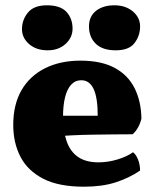

<svg xmlns="http://www.w3.org/2000/svg" viewBox="-20 -696 585 725"><path d="M297 9Q201 9 142.5 -21.5Q84 -52 57 -104.5Q30 -157 30 -224Q30 -301 61 -355Q92 -409 149.5 -438Q207 -467 284 -467Q362 -467 412.5 -440Q463 -413 488 -363.5Q513 -314 514 -248Q505 -211 481 -189Q448 -189 410 -188.5Q372 -188 332 -187.5Q292 -187 252 -185Q212 -183 175 -180V-259H349Q349 -327 333.5 -360Q318 -393 287 -393Q264 -393 248.5 -376Q233 -359 225.5 -328Q218 -297 218 -255Q218 -202 231.5 -163Q245 -124 274.5 -103.5Q304 -83 352 -83Q388 -83 424 -94Q460 -105 482 -121Q493 -114 501 -94Q509 -74 509 -52Q468 -24 417 -7.5Q366 9 297 9ZM417 -506Q367 -506 341.5 -531Q316 -556 316 -596Q316 -634 342.5 -655Q369 -676 412 -676Q454 -676 481.5 -653Q509 -630 509 -596Q509 -561 488 -533.5Q467 -506 417 -506ZM160 -506Q117 -506 90 -529.5Q63 -553 63 -586Q63 -621 85.5 -648.5Q108 -676 157 -676Q208 -676 231 -651Q254 -626 254 -588Q254 -554 227.5 -530Q201 -506 160 -506Z"/></svg>

Font: Vollkorn Black
Style: Regular
Weight: 900
Designer: Friedrich Althausen
Foundry: Friedrich Althausen
Version: Version 5.000